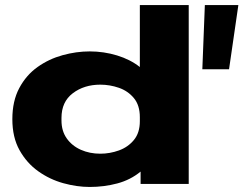

<svg xmlns="http://www.w3.org/2000/svg" viewBox="-20 -730 966 762"><path d="M783 -455 793 -710H926L889 -455ZM336 12Q285 12 231 -3Q177 -18 131.5 -50.5Q86 -83 57.5 -134Q29 -185 29 -257Q29 -329 56.5 -380.5Q84 -432 129 -464Q174 -496 228.5 -511Q283 -526 336 -526Q392 -526 444.5 -510Q497 -494 535 -464V-710H729V0H538V-49Q498 -16 445.5 -2Q393 12 336 12ZM224 -252Q224 -210 245 -180.5Q266 -151 301 -135.5Q336 -120 378 -120Q416 -120 452 -133Q488 -146 511.5 -174.5Q535 -203 535 -249V-265Q535 -312 511.5 -340.5Q488 -369 452 -381.5Q416 -394 378 -394Q314 -394 269 -360Q224 -326 224 -262Z"/></svg>

Font: Special Gothic Extended Bold
Style: Regular
Weight: 700
Width: 7
Designer: Alistair McCready
Foundry: Monolith
Version: Version 1.000; ttfautohint (v1.8.4.7-5d5b)